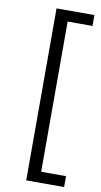

<svg xmlns="http://www.w3.org/2000/svg" viewBox="-98 -749 512 973"><g transform="rotate(10 158.5 -262.5)"><path d="M111 180V-705H306V-649H178V124H306V180Z"/></g></svg>

Font: Nunito Sans 8pt Light
Style: Regular
Weight: 300
Version: Version 3.101;gftools[0.9.27]